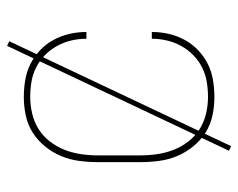

<svg xmlns="http://www.w3.org/2000/svg" viewBox="-85 -530 670 540"><g transform="rotate(-90 250.0 -260.0)"><path d="M247 8Q221 8 195 2.5Q169 -3 147 -17Q125 -31 108 -52Q91 -73 81 -97Q71 -121 67.5 -147.5Q64 -174 64 -200V-320Q64 -346 67.5 -372.5Q71 -399 81 -423Q91 -447 108 -468Q125 -489 147 -503Q169 -517 195 -522.5Q221 -528 247 -528Q271 -528 295 -524Q319 -520 340 -509.5Q361 -499 378.5 -482.5Q396 -466 407.5 -445Q419 -424 424.5 -400.5Q430 -377 430 -353V-352H411V-353Q411 -374 406 -395Q401 -416 390.5 -435Q380 -454 364.5 -469Q349 -484 330 -493.5Q311 -503 290 -506.5Q269 -510 247 -510Q224 -510 200.5 -504.5Q177 -499 157 -486.5Q137 -474 122 -454.5Q107 -435 98.5 -413Q90 -391 86.5 -367.5Q83 -344 83 -320V-200Q83 -176 86.5 -152.5Q90 -129 98.5 -107Q107 -85 122 -65.5Q137 -46 157 -33.5Q177 -21 200.5 -15.5Q224 -10 247 -10Q269 -10 290 -13.5Q311 -17 330 -26.5Q349 -36 364.5 -51Q380 -66 390.5 -85Q401 -104 406 -125Q411 -146 411 -167V-168H430V-167Q430 -143 424.5 -119.5Q419 -96 407.5 -75Q396 -54 378.5 -37.5Q361 -21 340 -10.5Q319 0 295 4Q271 8 247 8ZM109 55 96 49 391 -575 404 -569Z"/></g></svg>

Font: Iosevka SS18 Thin
Style: Regular
Weight: 100
Monospace: yes
Designer: Belleve Invis
Foundry: Belleve Invis
Version: Version 25.1.1; ttfautohint (v1.8.4)